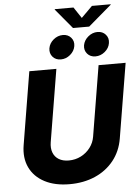

<svg xmlns="http://www.w3.org/2000/svg" viewBox="-69 -1158 884 1219"><g transform="rotate(-5 373.0 -548.5)"><path d="M325.2 9.3Q231.4 9.3 165.8 -25.1Q100.1 -59.6 70.8 -121.3Q41.5 -183.1 55.2 -264.2L131.8 -727.5H304.2L228 -267.1Q221.7 -229 232.7 -200.4Q243.7 -171.9 269.3 -156.5Q294.9 -141.1 332.5 -141.1Q374.5 -141.1 410.2 -159.4Q445.8 -177.7 469.2 -208.7Q492.7 -239.7 499 -278.3L573.2 -727.5H745.6L667 -252.9Q653.8 -171.9 606.7 -112.8Q559.6 -53.7 487.3 -22.2Q415 9.3 325.2 9.3ZM559.1 -784.7Q525.9 -784.7 506.6 -807.1Q487.3 -829.6 492.2 -861.3Q498 -893.1 524.9 -915.5Q551.8 -938 584.5 -938Q617.2 -938 636.7 -915.5Q656.2 -893.1 650.9 -861.3Q646 -829.6 618.9 -807.1Q591.8 -784.7 559.1 -784.7ZM338.4 -784.7Q305.2 -784.7 285.9 -807.1Q266.6 -829.6 271.5 -861.3Q276.9 -893.1 303.7 -915.5Q330.6 -938 363.8 -938Q396.5 -938 416 -915.5Q435.5 -893.1 430.2 -861.3Q424.8 -829.6 397.9 -807.1Q371.1 -784.7 338.4 -784.7ZM446.3 -1106 493.2 -1035.6 564 -1106H683.6L683.1 -1103L535.2 -976.6H432.1L326.7 -1103L327.1 -1106Z"/></g></svg>

Font: Inter ExtraBold
Style: Italic
Weight: 800
Italic angle: -9.3988°
Designer: Rasmus Andersson
Foundry: rsms
Version: Version 4.001;git-66647c0bb